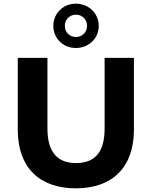

<svg xmlns="http://www.w3.org/2000/svg" viewBox="-20 -1016 828 1048"><path d="M394 -754C465 -754 519 -807 519 -875C519 -942 465 -996 394 -996C324 -996 271 -942 271 -875C271 -807 324 -754 394 -754ZM394 -814C360 -814 334 -840 334 -875C334 -910 361 -936 394 -936C429 -936 455 -910 455 -875C455 -840 429 -814 394 -814ZM394 12C593 12 711 -102 711 -308V-700H551V-314C551 -181 494 -126 395 -126C297 -126 239 -181 239 -314V-700H77V-308C77 -102 195 12 394 12Z"/></svg>

Font: AWKNG-Font
Style: Bold
Weight: 700
Designer: Awakening Church
Foundry: Awakening Church
Version: Version 1.700;PS 001.700;hotconv 1.0.88;makeotf.lib2.5.64775